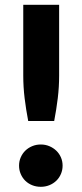

<svg xmlns="http://www.w3.org/2000/svg" viewBox="-20 -748 332 776"><path d="M219 -728.5V-442.5Q219 -396.5 213.5 -351.2Q208 -306 199 -259H94Q85 -306 79.5 -351.2Q74 -396.5 74 -442.5V-728.5ZM57 -78.5Q57 -96.5 63.8 -112Q70.5 -127.5 82.2 -139Q94 -150.5 110 -157.2Q126 -164 145 -164Q163.5 -164 179.5 -157.2Q195.5 -150.5 207.5 -139Q219.5 -127.5 226.2 -112Q233 -96.5 233 -78.5Q233 -60.5 226.2 -44.8Q219.5 -29 207.5 -17.5Q195.5 -6 179.5 0.5Q163.5 7 145 7Q126 7 110 0.5Q94 -6 82.2 -17.5Q70.5 -29 63.8 -44.8Q57 -60.5 57 -78.5Z"/></svg>

Font: Lato Black
Style: Regular
Weight: 900
Designer: Lukasz Dziedzic
Foundry: tyPoland Lukasz Dziedzic
Version: Version 2.007; 2014-02-27